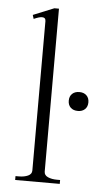

<svg xmlns="http://www.w3.org/2000/svg" viewBox="-52 -753 462 789"><g transform="rotate(5 179.0 -358.5)"><path d="M41 -16H55Q77 -16 92.5 -23Q108 -30 108 -45V-661Q108 -676 93 -676Q81 -676 59 -666L54 -682L140 -717H159V-45Q159 -30 174.5 -23Q190 -16 212 -16H225V0H41ZM232 -344Q232 -362 243 -372.5Q254 -383 273 -383Q291 -383 302 -372.5Q313 -362 313 -344Q313 -326 302 -315.5Q291 -305 273 -305Q254 -305 243 -315.5Q232 -326 232 -344Z"/></g></svg>

Font: Taviraj ExtraLight
Style: Regular
Weight: 275
Designer: Katatrad Team
Foundry: CadsonDemak
Version: Version 1.001